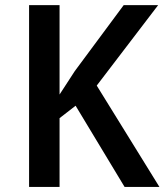

<svg xmlns="http://www.w3.org/2000/svg" viewBox="-20 -734 646 754"><path d="M606 0H469.2L276.9 -318.8L213.9 -270V0H94.2V-713.9H213.9V-362.8L273.9 -455.1L465.8 -713.9H601.1L359.9 -397.9Z"/></svg>

Font: Droid Sans TV
Style: Bold
Weight: 600
Version: Version 1.00